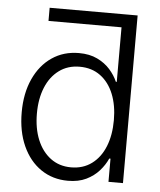

<svg xmlns="http://www.w3.org/2000/svg" viewBox="-53 -774 692 830"><g transform="rotate(5 293.5 -359.0)"><path d="M477.1 -670.4H128.9V-727.5H510.7ZM272.5 10.7Q206.1 10.7 155.3 -23.9Q104.5 -58.6 76.2 -121.3Q47.9 -184.1 47.9 -267.1Q47.9 -349.6 76.4 -412.1Q105 -474.6 155.5 -509Q206.1 -543.5 272.5 -543.5Q318.8 -543.5 352.3 -527.3Q385.7 -511.2 408 -486.1Q430.2 -460.9 441.9 -433.6H445.8V-727.5H510.7V0H447.8V-100.6H442.4Q430.2 -72.8 407.5 -47.1Q384.8 -21.5 351.6 -5.4Q318.4 10.7 272.5 10.7ZM280.8 -48.3Q333 -48.3 370.6 -76.2Q408.2 -104 428 -153.3Q447.8 -202.6 447.8 -267.6Q447.8 -332 428 -380.9Q408.2 -429.7 370.8 -457.3Q333.5 -484.9 280.8 -484.9Q229 -484.9 191.4 -457Q153.8 -429.2 133.8 -380.4Q113.8 -331.5 113.8 -267.6Q113.8 -203.1 134 -153.8Q154.3 -104.5 191.9 -76.4Q229.5 -48.3 280.8 -48.3Z"/></g></svg>

Font: Inter 20pt Light
Style: Regular
Weight: 300
Version: Version 4.001;git-66647c0bb